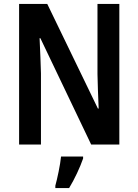

<svg xmlns="http://www.w3.org/2000/svg" viewBox="-20 -734 703 975"><path d="M586 0V-714H475V-358C476 -305 478 -255 481 -183H477L220 -714H77V0H188V-361C186 -414 185 -467 181 -540H185L443 0ZM402 71V61H290C286 103 271 173 261 209V221H331C359 175 386 117 402 71Z"/></svg>

Font: Noto Sans Telugu Condensed SemiBold
Style: Regular
Weight: 600
Width: 3
Designer: Jelle Bosma - Monotype Design Team
Foundry: Monotype Imaging Inc.
Version: Version 2.005